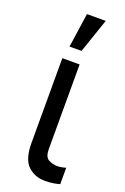

<svg xmlns="http://www.w3.org/2000/svg" viewBox="-151 -821 568 875"><g transform="rotate(20 133.0 -383.0)"><path d="M73.9 -545.5H157.7V-134.9Q157.7 -96.6 177.7 -85.9Q197.8 -75.3 220.2 -75.3Q230.8 -75.3 243.4 -77.8Q256 -80.3 261.4 -82.4V-2.8Q250.7 0.4 233.3 3.7Q215.9 7.1 190.3 7.1Q140.3 7.1 107.1 -24.5Q73.9 -56.1 73.9 -134.9ZM86.6 -606.5 110.8 -772.7H201.7L144.9 -606.5Z"/></g></svg>

Font: Inter Zeller
Style: Regular
Weight: 400
Designer: Rasmus Andersson; Joe Bland
Foundry: zeller
Version: Version 3.015;git-dec3a8cb1